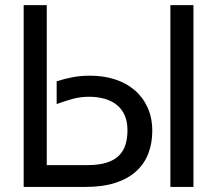

<svg xmlns="http://www.w3.org/2000/svg" viewBox="-20 -736 855 756"><path d="M203.1 -416Q235.8 -426.3 266.6 -432.1Q297.4 -438 335.4 -438Q387.7 -438 432.4 -423.6Q477.1 -409.2 509.8 -381.3Q542.5 -353.5 561 -313Q579.6 -272.5 579.6 -220.2Q579.6 -171.9 564 -131.3Q548.3 -90.8 516.1 -61.5Q483.9 -32.2 434.3 -16.1Q384.8 0 316.9 0H73.2V-715.8H164.1V-85.9H324.2Q369.1 -85.9 399.4 -95.5Q429.7 -105 448 -123Q466.3 -141.1 474.1 -166.3Q481.9 -191.4 481.9 -223.1Q481.9 -256.8 471.2 -281.5Q460.4 -306.2 440.4 -322.5Q420.4 -338.9 392.3 -346.9Q364.3 -355 329.6 -355Q295.9 -355 264.6 -346.2Q233.4 -337.4 203.1 -326.2ZM650.9 0V-715.8H741.7V0Z"/></svg>

Font: Arian AMU
Style: Regular
Weight: 400
Designer: Ruben Hakobyan (Tarumian)
Foundry: Ruben Hakobyan (Tarumian)
Version: Version 4.003